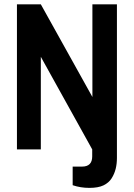

<svg xmlns="http://www.w3.org/2000/svg" viewBox="-20 -701 628 901"><path d="M528.7 40Q528.7 67.8 522.8 91.4Q516.9 115.1 503.7 136Q490.4 156.8 465.7 168.8Q440.9 180.7 399.4 180.7Q357.9 180.7 321 168.1V80.8H364.9Q412.7 80.8 412.7 33V0L171.6 -434.4V0H59.5V-680.7H171.6L413.6 -245.9V-680.7H528.7Z"/></svg>

Font: Puralecka Narrow
Style: Bold
Weight: 700
Designer: Hector Gatti, Marcela Romero, Pablo Cosgaya and Nicolas Silva
Version: Version 1.004;PS 001.004;hotconv 1.0.70;makeotf.lib2.5.58329